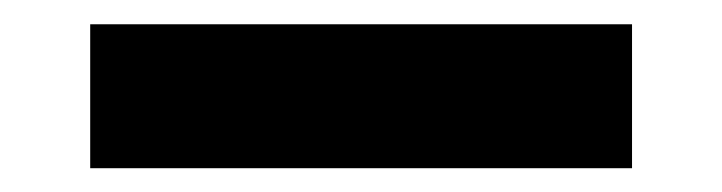

<svg xmlns="http://www.w3.org/2000/svg" viewBox="-20 -400 598 159"><path d="M54.7 -379.9V-260.7H503.4V-379.9Z"/></svg>

Font: Estedad ExtraBold
Style: Regular
Weight: 800
Designer: Amin Abedi
Version: Version 7.3